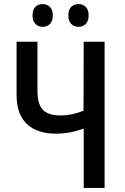

<svg xmlns="http://www.w3.org/2000/svg" viewBox="-20 -918 609 938"><path d="M389 0V-290Q354 -277 320.5 -271Q287 -265 254 -265Q161 -265 111 -312.5Q61 -360 61 -453V-714H163V-475Q163 -409 189.5 -381.5Q216 -354 276 -354Q332 -354 388 -377L389 -714H491V0ZM139 -843Q139 -871 153 -884.5Q167 -898 189 -898Q210 -898 224 -884Q238 -870 238 -843Q238 -815 224 -801Q210 -787 189 -787Q167 -787 153 -801Q139 -815 139 -843ZM314 -843Q314 -871 328 -884.5Q342 -898 364 -898Q385 -898 399 -884Q413 -870 413 -843Q413 -815 399 -801Q385 -787 364 -787Q342 -787 328 -801Q314 -815 314 -843Z"/></svg>

Font: Noto Sans Condensed Medium
Style: Regular
Weight: 500
Width: 3
Designer: Monotype Design Team
Foundry: Monotype Imaging Inc.
Version: Version 2.013; ttfautohint (v1.8.4.7-5d5b)